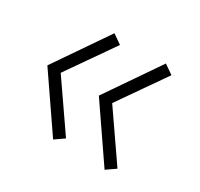

<svg xmlns="http://www.w3.org/2000/svg" viewBox="-117 -660 855 820"><g transform="rotate(30 310.0 -250.0)"><path d="M229.5 11 50 -251 101 -272.5 275 -20.5ZM275 -481.5 100 -230 50 -251 229.5 -513ZM484.5 13 305 -249 356 -270.5 530 -18.5ZM530 -479.5 355 -228 305 -249 484.5 -511Z"/></g></svg>

Font: Monaspace Xenon Var
Style: Regular
Weight: 400
Designer: Riley Cran and the Lettermatic Team
Version: Version 1.000 (Monaspace Xenon Var)